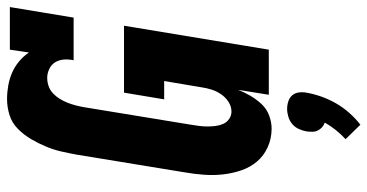

<svg xmlns="http://www.w3.org/2000/svg" viewBox="-269 -514 1043 545"><g transform="rotate(-90 252.5 -241.5)"><path d="M160 8Q132 8 107.5 -3Q83 -14 66.5 -33.5Q50 -53 41.5 -78Q33 -103 30 -129.5Q27 -156 29 -184Q31 -212 36 -240L86 -545Q90 -567 95 -589Q100 -611 109 -632.5Q118 -654 130 -674.5Q142 -695 159 -712Q176 -729 198.5 -736Q221 -743 244 -743Q263 -743 282.5 -739.5Q302 -736 319 -728.5Q336 -721 350.5 -709Q365 -697 376 -681L384 -735H505L475 -554H354Q357 -568 356 -581.5Q355 -595 348.5 -606Q342 -617 329.5 -623Q317 -629 304 -629Q292 -629 280.5 -625Q269 -621 260 -612.5Q251 -604 244.5 -593.5Q238 -583 233.5 -571.5Q229 -560 226 -548.5Q223 -537 221 -526L171 -221Q169 -209 167.5 -197.5Q166 -186 166 -174Q166 -162 167.5 -150.5Q169 -139 173.5 -129Q178 -119 187.5 -112.5Q197 -106 208 -106Q223 -106 236 -114.5Q249 -123 257.5 -135.5Q266 -148 270.5 -162Q275 -176 277 -190L295 -297H243L262 -411H452L384 0H256L270 -87Q263 -69 253 -52Q243 -35 229.5 -20.5Q216 -6 197 1Q178 8 160 8ZM171 260 130 218Q144 205 156 190Q168 175 177 159Q169 156 163.5 151Q158 146 154.5 139Q151 132 151 123.5Q151 115 152 107Q154 96 159 85Q164 74 173 66.5Q182 59 193.5 55.5Q205 52 216 52Q227 52 237.5 55.5Q248 59 254.5 66.5Q261 74 262.5 85Q264 96 262 107Q258 129 250.5 150Q243 171 231.5 191Q220 211 204.5 228.5Q189 246 171 260Z"/></g></svg>

Font: Iosevka Slab Heavy Oblique
Style: Regular
Weight: 900
Italic angle: -9°
Monospace: yes
Designer: Belleve Invis
Foundry: Belleve Invis
Version: Version 11.1.1; ttfautohint (v1.8.3)